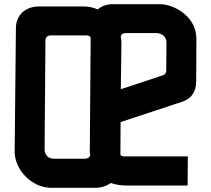

<svg xmlns="http://www.w3.org/2000/svg" viewBox="-20 -897 1009 917"><path d="M877 -150 876 -11H585Q542 -11 509 -23Q477 0 433 0H227Q168 0 119 -39Q69 -80 54 -139Q50 -154 50 -173L56 -762Q56 -808 86 -837Q118 -866 164 -866H383Q414 -866 447 -852Q475 -877 521 -877H741Q797 -877 850 -839Q904 -799 915 -741Q919 -719 918 -704L917 -509Q917 -432 847 -410L556 -314L555 -159Q559 -150 573 -150ZM193 -182Q193 -177 194 -173Q203 -139 238 -139H385Q406 -139 411 -156Q410 -163 409 -170Q408 -177 409 -184L413 -718Q407 -728 394 -728H225Q197 -728 197 -702ZM775 -695Q775 -701 774 -704Q767 -734 731 -739H583Q558 -739 557 -721Q558 -713 559 -706.5Q560 -700 560 -693L557 -471L757 -537Q775 -543 774 -562Z"/></svg>

Font: Covid19
Style: Regular
Weight: 400
Designer: Peter Wiegel
Foundry: (c) CAT - Ing. Peter Wiegel.  for Rudolf Maass + Partner GmbH
Version: Version 001.000